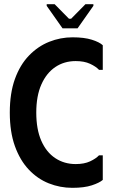

<svg xmlns="http://www.w3.org/2000/svg" viewBox="-20 -890 544 921"><path d="M27 -350Q27 -443 51.5 -511Q76 -579 119 -623.5Q162 -668 216 -689.5Q270 -711 328 -711Q384 -711 420.5 -699.5Q457 -688 473 -673V-555H455Q440 -571 412 -584Q384 -597 343 -597Q288 -597 245.5 -568.5Q203 -540 178.5 -485Q154 -430 154 -350Q154 -270 178 -215Q202 -160 245 -131.5Q288 -103 343 -103Q384 -103 412 -116Q440 -129 455 -145H473V-27Q457 -13 420.5 -1Q384 11 327 11Q268 11 214 -10.5Q160 -32 118 -76.5Q76 -121 51.5 -189Q27 -257 27 -350ZM280 -754 204 -862V-870H242L311 -800H321L390 -870H428V-862L352 -754Z"/></svg>

Font: Phudu Medium
Style: Regular
Weight: 500
Version: Version 1.005;gftools[0.9.23]